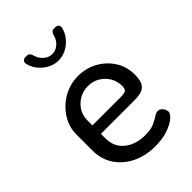

<svg xmlns="http://www.w3.org/2000/svg" viewBox="-216 -803 897 897"><g transform="rotate(-45 232.5 -354.0)"><path d="M264 8Q199 8 149 -16.5Q99 -41 70 -84.5Q41 -128 41 -186V-291Q41 -342 68.5 -385Q96 -428 141 -454Q186 -480 240 -480Q292 -480 335.5 -456Q379 -432 405.5 -391Q432 -350 432 -296Q432 -256 419 -238.5Q406 -221 386 -217Q366 -213 344 -213H124V-183Q124 -127 164 -94.5Q204 -62 267 -62Q304 -62 326 -72Q348 -82 362 -91.5Q376 -101 387 -101Q398 -101 405.5 -94.5Q413 -88 417 -79Q421 -70 421 -63Q421 -50 402 -33.5Q383 -17 347.5 -4.5Q312 8 264 8ZM124 -269H309Q336 -269 344.5 -275.5Q353 -282 353 -301Q353 -331 338.5 -356.5Q324 -382 298 -398Q272 -414 239 -414Q208 -414 182 -399.5Q156 -385 140 -360Q124 -335 124 -305ZM227 -595Q186 -595 151.5 -623.5Q117 -652 108 -693Q106 -703 112 -709.5Q118 -716 128 -716H138Q147 -716 152 -710.5Q157 -705 160 -696Q166 -671 185 -654Q204 -637 227 -637Q251 -637 270 -654Q289 -671 294 -696Q297 -705 302 -710.5Q307 -716 316 -716H325Q336 -716 342 -709.5Q348 -703 346 -692Q337 -652 302.5 -623.5Q268 -595 227 -595Z"/></g></svg>

Font: Dosis Medium
Style: Regular
Weight: 500
Designer: EdgarTolentino, PabloImpallari, IginoMarini
Foundry: EdgarTolentino, PabloImpallari, IginoMarini
Version: Version 3.001; ttfautohint (v1.8.2)